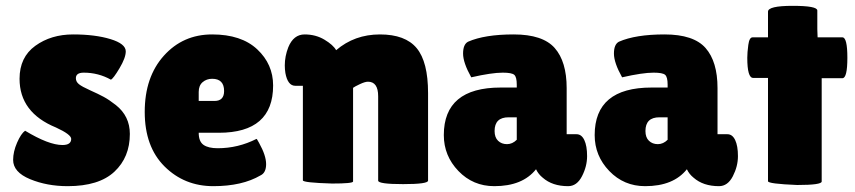

<svg xmlns="http://www.w3.org/2000/svg" viewBox="-20 -628 2929 658"><path d="M66 -180Q147 -131 194 -131Q224 -131 224 -152Q224 -167 172 -191Q47 -242 47 -358Q47 -432 101 -471Q155 -510 230.5 -510Q306 -510 358.5 -494Q411 -478 411 -452Q411 -430 389.5 -394Q368 -358 360 -355Q317 -379 267 -379Q240 -379 240 -360Q240 -348 250.5 -339.5Q261 -331 289 -318.5Q317 -306 335.5 -296Q354 -286 377 -268Q425 -230 425 -169Q425 -89 372 -39.5Q319 10 212 10Q141 10 83 -14Q25 -38 25 -80Q25 -108 38.5 -139Q52 -170 66 -180Z M873 -27Q810 10 711 10Q612 10 544 -57.5Q476 -125 476 -244.5Q476 -364 541.5 -437Q607 -510 707 -510Q807 -510 861.5 -459Q916 -408 916 -335Q916 -173 730 -173H661Q661 -143 677.5 -131.5Q694 -120 726 -120Q796 -120 859 -152Q860 -153 868 -138Q892 -95 892 -65.5Q892 -36 873 -27ZM748 -316Q748 -358 707 -358Q688 -358 674.5 -346.5Q661 -335 661 -313V-282H715Q748 -282 748 -316Z M1190 -6Q1190 1 1118 1Q1018 -2 1018 -10V-334H992Q966 -334 958 -378Q956 -391 956 -404Q956 -435 968 -466Q986 -510 1024 -510Q1062 -510 1092 -492Q1122 -474 1132 -456Q1195 -510 1282 -510Q1369 -510 1408 -463Q1447 -416 1447 -309V-9Q1447 3 1361.5 3Q1276 3 1276 -9V-298Q1276 -348 1241 -348Q1231 -348 1213 -339.5Q1195 -331 1190 -327Z M1595 -363Q1567 -413 1567 -444.5Q1567 -476 1584 -485Q1641 -510 1740.5 -510Q1840 -510 1881 -463.5Q1922 -417 1922 -326V-168H1956Q1973 -168 1982.5 -148Q1992 -128 1992 -93Q1992 -58 1974.5 -24Q1957 10 1927 10Q1873 10 1840 -19Q1825 -31 1817 -48Q1771 10 1674 10Q1601 10 1551 -42Q1501 -94 1501 -165Q1501 -328 1696 -328H1751V-338Q1751 -364 1742.5 -371.5Q1734 -379 1703 -379Q1665 -379 1595 -363ZM1675 -179Q1675 -157 1687 -145.5Q1699 -134 1717.5 -134Q1736 -134 1751 -149V-226H1723Q1675 -226 1675 -179Z M2112 -363Q2084 -413 2084 -444.5Q2084 -476 2101 -485Q2158 -510 2257.5 -510Q2357 -510 2398 -463.5Q2439 -417 2439 -326V-168H2473Q2490 -168 2499.5 -148Q2509 -128 2509 -93Q2509 -58 2491.5 -24Q2474 10 2444 10Q2390 10 2357 -19Q2342 -31 2334 -48Q2288 10 2191 10Q2118 10 2068 -42Q2018 -94 2018 -165Q2018 -328 2213 -328H2268V-338Q2268 -364 2259.5 -371.5Q2251 -379 2220 -379Q2182 -379 2112 -363ZM2192 -179Q2192 -157 2204 -145.5Q2216 -134 2234.5 -134Q2253 -134 2268 -149V-226H2240Q2192 -226 2192 -179Z M2796 -6Q2796 6 2712 6Q2612 2 2612 -7V-361H2561Q2541 -361 2541 -430Q2541 -448 2544.5 -474Q2548 -500 2559 -500H2612V-588Q2612 -608 2696.5 -608Q2781 -608 2781 -592V-528L2782 -500H2867Q2884 -500 2884 -430Q2884 -360 2867 -360H2796Z"/></svg>

Font: Lilita One Rus
Style: Regular
Weight: 400
Designer: Juan Montoreano
Foundry: Juan Montoreano
Version: Version 1.002